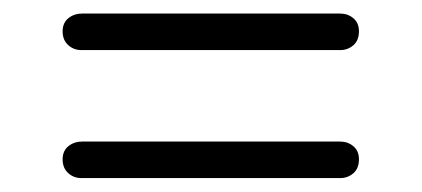

<svg xmlns="http://www.w3.org/2000/svg" viewBox="-20 -480 606 276"><path d="M70 -435Q70 -447 78.2 -453.8Q86.5 -460.5 98 -460.5H469Q480 -460.5 488 -453.8Q496 -447 496 -435Q496 -422 488 -415Q480 -408 469 -408H97Q86 -408 78 -415.2Q70 -422.5 70 -435ZM70 -251Q70 -263 78.2 -269.8Q86.5 -276.5 98 -276.5H469Q480 -276.5 488 -269.8Q496 -263 496 -251Q496 -238 488 -231Q480 -224 469 -224H97Q86 -224 78 -231.2Q70 -238.5 70 -251Z"/></svg>

Font: Fraunces 9pt SuperSoft Light
Style: Regular
Weight: 300
Version: Version 1.000;[b76b70a41]